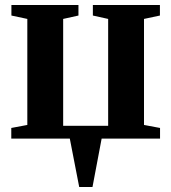

<svg xmlns="http://www.w3.org/2000/svg" viewBox="-20 -553 684 766"><path d="M296 193 258.5 0H25V-42.5L89 -54.5V-477.5L25.5 -491V-533H293V-491L232 -477.5V-51H411.5V-477.5L350.5 -491V-533H618V-491L554.5 -477.5V-54.5L618.5 -42.5V0H385.5L349 193Z"/></svg>

Font: Merriweather 72pt
Style: Bold
Weight: 700
Version: Version 2.100